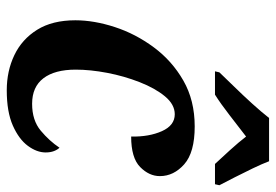

<svg xmlns="http://www.w3.org/2000/svg" viewBox="-144 -662 816 568"><g transform="rotate(90 264.0 -378.0)"><path d="M247 10Q190 10 143 -12.5Q96 -35 68 -80Q40 -125 40 -193Q40 -248 60 -309.5Q80 -371 120 -425Q160 -479 218.5 -512.5Q277 -546 354 -546Q431 -546 466 -515Q501 -484 501 -443Q501 -411 474 -384.5Q447 -358 384 -358Q385 -411 368 -449Q351 -487 318 -487Q289 -487 265 -458Q241 -429 223 -383Q205 -337 195.5 -287Q186 -237 186 -194Q186 -132 211.5 -98.5Q237 -65 287 -65Q336 -65 366.5 -90.5Q397 -116 417 -146Q423 -140 427 -129.5Q431 -119 431 -105Q431 -79 411.5 -52.5Q392 -26 351.5 -8Q311 10 247 10ZM194 -619Q212 -638 237 -663.5Q262 -689 286.5 -716Q311 -743 329 -766H457Q465 -745 478 -718Q491 -691 504.5 -664.5Q518 -638 528 -619L525 -606H465Q449 -623 424.5 -650Q400 -677 384 -698Q354 -675 320.5 -649Q287 -623 260 -606H191Z"/></g></svg>

Font: Noto Serif SemiCondensed
Style: Bold Italic
Weight: 700
Width: 4
Italic angle: -12°
Designer: Monotype Design Team
Foundry: Monotype Imaging Inc.
Version: Version 2.014